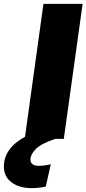

<svg xmlns="http://www.w3.org/2000/svg" viewBox="-121 -716 446 990"><path d="M305 -696 208 0H165Q91 24 63.5 52.5Q36 81 36 106Q36 139 79 139Q106 139 141 131L115 246Q80 254 42 254Q-21 254 -61 224.5Q-101 195 -101 143Q-101 49 8 -11L103 -696Z"/></svg>

Font: Fira Sans Black
Style: Italic
Weight: 900
Italic angle: -8°
Designer: Carrois Corporate & Edenspiekermann AG
Foundry: Carrois Corporate GbR & Edenspiekermann AG
Version: Version 4.203